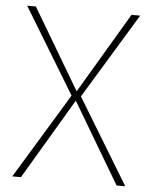

<svg xmlns="http://www.w3.org/2000/svg" viewBox="-52 -772 649 816"><g transform="rotate(5 272.0 -364.0)"><path d="M68 0H31L252 -364L31 -728H68L272 -384L476 -728H513L292 -364L513 0H476L272 -344Z"/></g></svg>

Font: Murecho ExtraLight
Style: Regular
Weight: 200
Designer: Neil Summerour
Foundry: Positype
Version: Version 1.010; ttfautohint (v1.8.3)